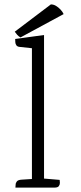

<svg xmlns="http://www.w3.org/2000/svg" viewBox="-20 -852 368 872"><path d="M180 -693V0H125V-633L69 -639Q59 -640 54.5 -646Q50 -652 49.5 -660.5Q49 -669 49 -675ZM180 -41 251 -35Q252 -30 252 -21.5Q252 -13 247 -6.5Q242 0 228 0H50Q51 -5 51 -13Q51 -21 56.5 -28Q62 -35 78 -36L125 -39ZM269 -788 73 -682Q64 -687 58 -694Q52 -701 47 -708L211 -832Q223 -832 234 -825.5Q245 -819 254.5 -809Q264 -799 269 -788Z"/></svg>

Font: Karma Variable Light
Style: Regular
Weight: 300
Designer: Joana Correia
Foundry: Indian Type Foundry
Version: Version 3.000